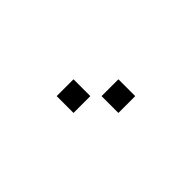

<svg xmlns="http://www.w3.org/2000/svg" viewBox="-2 -203 605 605"><g transform="rotate(45 300.0 99.5)"><path d="M314 12Q313 12 313 12Q313 12 313 13V86Q313 87 313 87Q313 87 314 87H387Q388 87 388 87Q388 87 388 86V13Q388 12 388 12Q388 12 387 12ZM214 112Q213 112 213 112Q213 112 213 113V186Q213 187 213 187Q213 187 214 187H287Q288 187 288 187Q288 187 288 186V113Q288 112 288 112Q288 112 287 112Z"/></g></svg>

Font: Doto
Style: Bold
Weight: 700
Monospace: yes
Version: Version 1.000